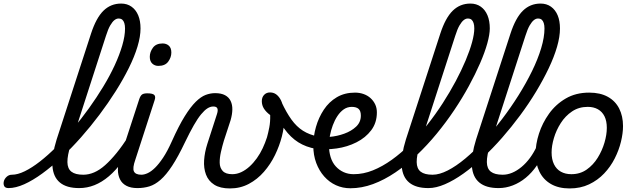

<svg xmlns="http://www.w3.org/2000/svg" viewBox="-195 -1039 3565 1078"><path d="M-147 17Q-166 17 -171.5 5.5Q-177 -6 -173.5 -20.5Q-170 -35 -157.5 -46.5Q-145 -58 -128 -58Q-96 -58 -56 -77.5Q-16 -97 29 -132Q74 -167 121 -214Q168 -261 215 -316.5Q262 -372 305 -432Q348 -492 385 -553Q422 -614 449 -672.5Q476 -731 491.5 -784Q507 -837 507 -879Q507 -894 520 -901.5Q533 -909 550.5 -909Q568 -909 581 -901.5Q594 -894 594 -879Q594 -834 577 -777.5Q560 -721 528.5 -657.5Q497 -594 455 -527.5Q413 -461 363.5 -395Q314 -329 260 -268Q206 -207 151 -155.5Q96 -104 42.5 -65Q-11 -26 -59 -4.5Q-107 17 -147 17ZM249 17Q179 17 141.5 -14Q104 -45 99.5 -105.5Q95 -166 123 -256L316 -850Q345 -939 386 -979Q427 -1019 485 -1019Q519 -1019 543.5 -1001.5Q568 -984 581 -953Q594 -922 594 -879Q594 -860 581 -851Q568 -842 550.5 -842Q533 -842 520 -851Q507 -860 507 -879Q507 -897 503 -909.5Q499 -922 491.5 -928.5Q484 -935 470 -935Q459 -935 447.5 -926Q436 -917 424 -896.5Q412 -876 400 -838L202 -226Q183 -166 183.5 -129Q184 -92 206 -75Q228 -58 272 -58Q286 -58 292.5 -46.5Q299 -35 296 -20.5Q293 -6 281.5 5.5Q270 17 249 17Z M250 17Q236 17 229.5 5.5Q223 -6 225.5 -20.5Q228 -35 240 -46.5Q252 -58 273 -58Q303 -58 333.5 -71Q364 -84 395 -111.5Q426 -139 459.5 -180Q493 -221 528 -277Q537 -290 549 -289Q561 -288 567.5 -278.5Q574 -269 568 -257Q532 -187 494 -135Q456 -83 416.5 -49.5Q377 -16 335.5 0.5Q294 17 250 17Z M576 17Q539 17 514.5 4Q490 -9 478.5 -32.5Q467 -56 467 -86Q467 -116 479 -152L587 -483Q594 -503 603.5 -509Q613 -515 632 -515Q663 -515 671.5 -505.5Q680 -496 673 -476L565 -143Q548 -95 557 -76.5Q566 -58 599 -58Q613 -58 619 -46.5Q625 -35 622.5 -20.5Q620 -6 608.5 5.5Q597 17 576 17ZM694 -669Q674 -669 660 -682Q646 -695 646 -720Q646 -747 663.5 -771Q681 -795 718 -795Q739 -795 753 -782.5Q767 -770 767 -744Q767 -717 749.5 -693Q732 -669 694 -669Z M577 17Q566 17 563 5.5Q560 -6 564 -20.5Q568 -35 577.5 -46.5Q587 -58 599 -58Q615 -58 634.5 -67Q654 -76 675.5 -97Q697 -118 721 -154Q745 -190 770 -246Q809 -333 842 -386Q875 -439 904 -467.5Q933 -496 959.5 -506Q986 -516 1012 -516Q1023 -516 1026 -504.5Q1029 -493 1027 -478.5Q1025 -464 1018.5 -452.5Q1012 -441 1002 -441Q986 -441 969.5 -430.5Q953 -420 934 -397Q915 -374 893 -335.5Q871 -297 844 -241Q805 -159 771.5 -108Q738 -57 706.5 -29.5Q675 -2 643.5 7.5Q612 17 577 17Z M1096 19Q1041 19 1008 -2Q975 -23 961.5 -59Q948 -95 951 -139.5Q954 -184 969 -231L1023 -398Q1030 -419 1025.5 -430Q1021 -441 1003 -441Q988 -441 980.5 -452.5Q973 -464 974.5 -478.5Q976 -493 985.5 -504.5Q995 -516 1013 -516Q1047 -516 1068.5 -504.5Q1090 -493 1100 -472Q1110 -451 1109.5 -424Q1109 -397 1100 -365L1062 -249Q1053 -219 1045.5 -186Q1038 -153 1038.5 -125Q1039 -97 1055.5 -79Q1072 -61 1109 -61Q1135 -61 1159.5 -72.5Q1184 -84 1206 -104Q1228 -124 1247 -150.5Q1266 -177 1280 -207Q1294 -237 1304 -268Q1311 -293 1317 -324Q1323 -355 1322 -393Q1299 -410 1287 -429Q1275 -448 1275 -471Q1275 -493 1288 -506.5Q1301 -520 1321 -520Q1339 -520 1353 -511Q1367 -502 1378 -484Q1389 -466 1395 -437.5Q1401 -409 1401 -370Q1401 -325 1387.5 -272.5Q1374 -220 1349 -168.5Q1324 -117 1287 -74.5Q1250 -32 1202 -6.5Q1154 19 1096 19Z M1580 -203Q1523 -213 1480 -240Q1437 -267 1402 -315Q1367 -363 1332 -436Q1322 -456 1333 -468.5Q1344 -481 1361 -481.5Q1378 -482 1386 -465Q1413 -407 1441.5 -367.5Q1470 -328 1506 -305Q1542 -282 1593 -272Q1606 -270 1611 -258Q1616 -246 1614 -232Q1612 -218 1603.5 -209Q1595 -200 1580 -203Z M1582 -273Q1614 -267 1656 -270.5Q1698 -274 1738 -288.5Q1778 -303 1804.5 -328Q1831 -353 1831 -390Q1831 -416 1818.5 -427.5Q1806 -439 1779 -439Q1765 -439 1758.5 -451Q1752 -463 1753.5 -479Q1755 -495 1766 -507Q1777 -519 1798 -519Q1824 -519 1846.5 -511Q1869 -503 1885.5 -488Q1902 -473 1911.5 -453Q1921 -433 1921 -408Q1921 -350 1889.5 -308Q1858 -266 1806.5 -240Q1755 -214 1695 -205.5Q1635 -197 1579 -204Z M1772 18Q1729 18 1691.5 1Q1654 -16 1625.5 -48Q1597 -80 1580.5 -124Q1564 -168 1564 -222Q1564 -274 1579 -326.5Q1594 -379 1623 -423Q1652 -467 1696 -493Q1740 -519 1798 -519Q1807 -519 1809.5 -507Q1812 -495 1808.5 -479Q1805 -463 1797.5 -451Q1790 -439 1781 -439Q1755 -439 1735 -425Q1715 -411 1699.5 -387.5Q1684 -364 1673.5 -335.5Q1663 -307 1657.5 -278Q1652 -249 1652 -224Q1652 -187 1661.5 -156.5Q1671 -126 1690 -105Q1709 -84 1734.5 -72.5Q1760 -61 1791 -61Q1845 -61 1898.5 -82.5Q1952 -104 2005 -142Q2058 -180 2108.5 -230.5Q2159 -281 2205 -339.5Q2251 -398 2291 -460Q2331 -522 2363.5 -583Q2396 -644 2419.5 -700Q2443 -756 2455.5 -802Q2468 -848 2468 -880Q2468 -894 2481 -901Q2494 -908 2511.5 -908Q2529 -908 2542 -901Q2555 -894 2555 -880Q2555 -846 2541 -795.5Q2527 -745 2500.5 -684Q2474 -623 2437.5 -556Q2401 -489 2355.5 -421Q2310 -353 2257 -288.5Q2204 -224 2145.5 -168.5Q2087 -113 2025 -71Q1963 -29 1899.5 -5.5Q1836 18 1772 18Z M2210 17Q2140 17 2102.5 -14Q2065 -45 2060.5 -105.5Q2056 -166 2084 -256L2277 -850Q2306 -939 2347 -979Q2388 -1019 2446 -1019Q2480 -1019 2504.5 -1001.5Q2529 -984 2542 -953Q2555 -922 2555 -879Q2555 -860 2542 -851Q2529 -842 2511.5 -842Q2494 -842 2481 -851Q2468 -860 2468 -879Q2468 -897 2464 -909.5Q2460 -922 2452.5 -928.5Q2445 -935 2431 -935Q2420 -935 2408.5 -926Q2397 -917 2385 -896.5Q2373 -876 2361 -838L2163 -226Q2144 -166 2144.5 -129Q2145 -92 2167 -75Q2189 -58 2233 -58Q2247 -58 2253.5 -46.5Q2260 -35 2257 -20.5Q2254 -6 2242.5 5.5Q2231 17 2210 17Z M2211 17Q2192 17 2186 5.5Q2180 -6 2185 -20.5Q2190 -35 2202.5 -46.5Q2215 -58 2234 -58Q2272 -58 2319 -82Q2366 -106 2417.5 -149Q2469 -192 2521.5 -248.5Q2574 -305 2623.5 -370Q2673 -435 2716 -503.5Q2759 -572 2792 -639.5Q2825 -707 2843.5 -768.5Q2862 -830 2862 -879Q2862 -898 2875 -907.5Q2888 -917 2905.5 -917Q2923 -917 2936 -907.5Q2949 -898 2949 -879Q2949 -833 2932.5 -776Q2916 -719 2885.5 -655Q2855 -591 2814.5 -524Q2774 -457 2725.5 -391.5Q2677 -326 2624 -265.5Q2571 -205 2516 -154Q2461 -103 2407 -64.5Q2353 -26 2303 -4.5Q2253 17 2211 17Z M2604 17Q2534 17 2496.5 -14Q2459 -45 2454.5 -105.5Q2450 -166 2478 -256L2671 -850Q2700 -939 2741 -979Q2782 -1019 2840 -1019Q2874 -1019 2898.5 -1001.5Q2923 -984 2936 -953Q2949 -922 2949 -879Q2949 -860 2936 -851Q2923 -842 2905.5 -842Q2888 -842 2875 -851Q2862 -860 2862 -879Q2862 -897 2858 -909.5Q2854 -922 2846.5 -928.5Q2839 -935 2825 -935Q2814 -935 2802.5 -926Q2791 -917 2779 -896.5Q2767 -876 2755 -838L2557 -226Q2538 -166 2538.5 -129Q2539 -92 2561 -75Q2583 -58 2627 -58Q2641 -58 2647.5 -46.5Q2654 -35 2651 -20.5Q2648 -6 2636.5 5.5Q2625 17 2604 17Z M2605 17Q2591 17 2584.5 5.5Q2578 -6 2580.5 -20.5Q2583 -35 2595 -46.5Q2607 -58 2628 -58Q2654 -58 2680.5 -69Q2707 -80 2733 -101.5Q2759 -123 2781 -153Q2803 -183 2820 -220Q2825 -235 2837.5 -234.5Q2850 -234 2859.5 -224.5Q2869 -215 2865 -201Q2847 -150 2819 -109.5Q2791 -69 2757 -41Q2723 -13 2684 2Q2645 17 2605 17Z M3003 19Q2941 19 2898 -6Q2855 -31 2833.5 -75.5Q2812 -120 2812 -176Q2812 -229 2831 -288.5Q2850 -348 2887.5 -400.5Q2925 -453 2981.5 -486Q3038 -519 3113 -519Q3175 -519 3217.5 -495.5Q3260 -472 3281.5 -429.5Q3303 -387 3303 -331Q3303 -291 3291.5 -243.5Q3280 -196 3256.5 -149.5Q3233 -103 3197 -65Q3161 -27 3112.5 -4Q3064 19 3003 19ZM3013 -61Q3062 -61 3099 -87Q3136 -113 3161 -153.5Q3186 -194 3199 -238.5Q3212 -283 3212 -321Q3212 -360 3199 -386Q3186 -412 3162 -425.5Q3138 -439 3105 -439Q3055 -439 3017 -413.5Q2979 -388 2953.5 -348Q2928 -308 2915 -264Q2902 -220 2902 -183Q2902 -144 2915.5 -116.5Q2929 -89 2954 -75Q2979 -61 3013 -61Z"/></svg>

Font: Playwrite BE VLG
Style: Regular
Weight: 400
Designer: Veronika Burian, José Scaglione
Foundry: TypeTogether
Version: Version 1.002